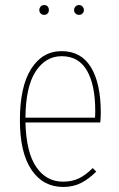

<svg xmlns="http://www.w3.org/2000/svg" viewBox="-20 -732 473 762"><path d="M378 -246H81Q84 -127 124 -69Q164 -11 230 -11Q266 -11 293 -24Q320 -37 348 -65L362 -51Q332 -21 301 -5.5Q270 10 231 10Q151 10 105 -58Q59 -126 59 -255Q59 -388 103.5 -458.5Q148 -529 225 -529Q302 -529 341 -465Q380 -401 380 -284Q380 -268 378 -246ZM358 -292Q358 -395 325 -452Q292 -509 225 -509Q161 -509 121.5 -448.5Q82 -388 81 -265H357Q358 -273 358 -292ZM174 -692Q174 -684 169 -678.5Q164 -673 155 -673Q147 -673 141.5 -678.5Q136 -684 136 -692Q136 -700 141.5 -706Q147 -712 155 -712Q164 -712 169 -706.5Q174 -701 174 -692ZM313 -692Q313 -684 307.5 -678.5Q302 -673 294 -673Q285 -673 279.5 -678.5Q274 -684 274 -692Q274 -700 279.5 -706Q285 -712 294 -712Q302 -712 307.5 -706Q313 -700 313 -692Z"/></svg>

Font: Fira Sans Extra Condensed Thin
Style: Regular
Weight: 250
Width: 1
Designer: Carrois Corporate & Edenspiekermann AG
Foundry: Carrois Corporate GbR & Edenspiekermann AG
Version: Version 4.203